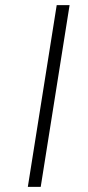

<svg xmlns="http://www.w3.org/2000/svg" viewBox="-20 -725 343 745"><path d="M88 0 200 -705H250L138 0Z"/></svg>

Font: Nunito Sans 10pt Expanded ExtraLight
Style: Italic
Weight: 250
Width: 7
Italic angle: -9°
Designer: Vernon Adams
Foundry: Vernon Adams
Version: Version 3.101;gftools[0.9.27]